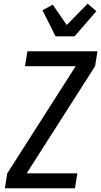

<svg xmlns="http://www.w3.org/2000/svg" viewBox="-20 -1010 543 1030"><path d="M6 0 19 -80 386 -655H114L127 -735H503L490 -655L123 -80H395L382 0ZM278 -815 208 -955 263 -985 338 -876 450 -990 497 -950 380 -815Z"/></svg>

Font: Iosevka Medium
Style: Italic
Weight: 500
Italic angle: -9°
Monospace: yes
Designer: Belleve Invis
Foundry: Belleve Invis
Version: Version 32.5.0; ttfautohint (v1.8.4)